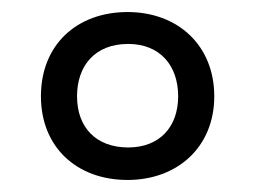

<svg xmlns="http://www.w3.org/2000/svg" viewBox="-20 -836 424 319"><path d="M192 -537C274 -537 336 -591 336 -676C336 -761 275 -816 192 -816C108 -816 48 -762 48 -676C48 -592 107 -537 192 -537ZM193 -591C140 -591 108 -624 108 -676C108 -726 137 -763 193 -763C245 -763 276 -728 276 -676C276 -625 245 -591 193 -591Z"/></svg>

Font: Noto Sans Kannada UI Condensed
Style: Regular
Weight: 400
Width: 3
Designer: Jelle Bosma - Monotype Design Team
Foundry: Monotype Imaging Inc.
Version: Version 2.005